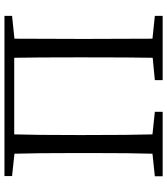

<svg xmlns="http://www.w3.org/2000/svg" viewBox="36 -788 752 864"><g transform="rotate(-90 412.0 -356.0)"><path d="M50.8 0V-35.2L152.3 -45.9Q155.3 -138.7 155.3 -329.1V-382.8Q155.3 -573.2 152.3 -667L51.8 -677.7V-711.9H772.5V-677.7L669.9 -667Q668.9 -574.2 668.9 -382.8V-329.1Q668.9 -139.6 669.9 -45.9L772.5 -35.2V0H483.4V-35.2L584 -44.9Q585.9 -138.7 585.9 -355.5V-382.8Q585.9 -574.2 584 -668H239.3Q236.3 -575.2 236.3 -382.8V-355.5Q236.3 -140.6 239.3 -45.9L340.8 -35.2V0Z"/></g></svg>

Font: Bpmf GenYo Min R
Style: R
Weight: 400
Foundry: But Ko
Version: Version 1.320